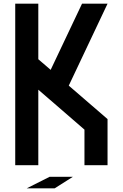

<svg xmlns="http://www.w3.org/2000/svg" viewBox="-20 -895 665 1040"><path d="M187.5 0H62.5V-875H187.5V-574.2L254.4 -516.6L424.3 -875H562.5L352.5 -431.2L562.5 -250V0H437.5V-192.9L187.5 -409.2ZM375 62.5 276.4 125H125L249 62.5Z"/></svg>

Font: Oldtimer
Style: Regular
Weight: 400
Designer: GGBotNet
Foundry: GGBotNet
Version: 1.00